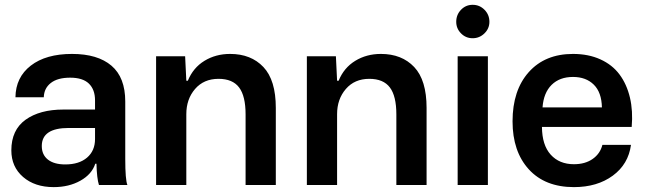

<svg xmlns="http://www.w3.org/2000/svg" viewBox="-20 -765 2666 794"><path d="M202.1 8.8Q124 8.8 75.4 -33.2Q26.9 -75.2 26.9 -143.1Q26.9 -227.5 85.7 -269.8Q144.5 -312 242.2 -312H373V-350.1Q373 -394.5 347.7 -419.2Q322.3 -443.8 270 -443.8Q218.3 -443.8 190.2 -421.9Q162.1 -399.9 161.1 -362.8H43.9Q44.9 -445.3 107.4 -493.7Q169.9 -542 277.8 -542Q383.8 -542 440.9 -493.4Q498 -444.8 498 -345.2V-107.9Q498 -21.5 506.8 0H389.2Q380.4 -27.3 378.9 -87.9H374Q359.9 -44.4 312.5 -17.8Q265.1 8.8 202.1 8.8ZM152.8 -161.1Q152.8 -125 178.2 -105Q203.6 -85 250 -85Q307.1 -85 340.1 -113.3Q373 -141.6 373 -189.9V-235.8H264.2Q152.8 -235.8 152.8 -161.1Z M625.5 0V-532.2H745.6L750.5 -431.2H756.8Q778.8 -484.9 825.4 -513.4Q872.1 -542 931.6 -542Q1018.1 -542 1069.3 -487.8Q1120.6 -433.6 1120.6 -318.8V0H995.6V-292Q995.6 -367.7 968.8 -403.3Q941.9 -439 883.8 -439Q822.8 -439 786.6 -397Q750.5 -355 750.5 -293V0Z M1249 0V-532.2H1369.1L1374 -431.2H1380.4Q1402.3 -484.9 1449 -513.4Q1495.6 -542 1555.2 -542Q1641.6 -542 1692.9 -487.8Q1744.1 -433.6 1744.1 -318.8V0H1619.1V-292Q1619.1 -367.7 1592.3 -403.3Q1565.4 -439 1507.3 -439Q1446.3 -439 1410.2 -397Q1374 -355 1374 -293V0Z M1872.6 0V-532.2H1997.6V0ZM1866.7 -674.8Q1866.7 -704.1 1886.5 -724.6Q1906.2 -745.1 1934.6 -745.1Q1963.4 -745.1 1983.6 -724.6Q2003.9 -704.1 2003.9 -674.8Q2003.9 -647 1983.4 -627Q1962.9 -606.9 1934.6 -606.9Q1906.2 -606.9 1886.5 -627Q1866.7 -647 1866.7 -674.8Z M2353.5 8.8Q2233.9 8.8 2166.7 -64.9Q2099.6 -138.7 2099.6 -263.2Q2099.6 -391.6 2166.7 -466.8Q2233.9 -542 2349.6 -542Q2413.6 -542 2462.9 -519.5Q2512.2 -497.1 2542 -457Q2571.8 -417 2585 -361.6Q2598.1 -306.2 2592.3 -240.2H2221.2Q2221.7 -165 2257.3 -125.5Q2293 -85.9 2353.5 -85.9Q2399.9 -85.9 2430.9 -107.7Q2461.9 -129.4 2471.2 -166H2589.4Q2578.6 -85.9 2514.2 -38.6Q2449.7 8.8 2353.5 8.8ZM2223.6 -320.8H2469.2Q2467.8 -383.3 2435.5 -415Q2403.3 -446.8 2349.6 -446.8Q2294.4 -446.8 2261.2 -414.1Q2228 -381.3 2223.6 -320.8Z"/></svg>

Font: Lumene Sans
Style: Bold
Weight: 600
Designer: Deni Anggara
Version: Version 1.003;Glyphs 3.1.2 (3151)